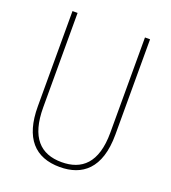

<svg xmlns="http://www.w3.org/2000/svg" viewBox="-133 -813 819 921"><g transform="rotate(20 277.0 -352.0)"><path d="M475 -228V-714H449V-228C449 -72 379 -15 277 -15C169 -15 105 -79 105 -232V-714H79V-228C79 -66 150 10 277 10C390 10 475 -52 475 -228Z"/></g></svg>

Font: Noto Sans Hebrew Condensed Thin
Style: Regular
Weight: 100
Width: 3
Designer: Monotype Design Team
Foundry: Monotype Imaging Inc.
Version: Version 2.004